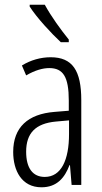

<svg xmlns="http://www.w3.org/2000/svg" viewBox="-20 -785 431 815"><path d="M170 -765H106V-757C136 -710 199 -642 238 -606H272V-617C238 -659 198 -714 170 -765ZM195 -542C153 -542 110 -530 73 -507L91 -465C129 -487 162 -496 189 -496C248 -496 272 -459 272 -358V-315L211 -310C99 -301 36 -245 36 -140C36 -61 72 10 156 10C222 10 255 -31 275 -84H277L284 0H325V-360C325 -485 288 -542 195 -542ZM217 -269 273 -274V-216C273 -106 240 -34 170 -34C120 -34 91 -70 91 -141C91 -220 131 -261 217 -269Z"/></svg>

Font: Noto Sans Thai Looped ExtraCondensed Light
Style: Regular
Weight: 300
Width: 2
Designer: Sasikarn Vongin, Ben Mitchell
Foundry: The Fontpad Ltd
Version: Version 1.001